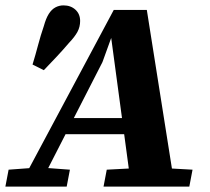

<svg xmlns="http://www.w3.org/2000/svg" viewBox="-46 -694 780 714"><path d="M75 -454Q86 -490 95.5 -526Q105 -562 117 -597Q125 -626 135.5 -642.5Q146 -659 160 -666.5Q174 -674 190 -674Q217 -674 234.5 -658Q252 -642 252 -616Q252 -594 242 -575.5Q232 -557 211 -535Q188 -508 165 -483.5Q142 -459 117 -433ZM-26 0 -14 -63 81 -70H119L214 -63L202 0ZM26 0 377 -657H500L604 0H442L367 -557H369L335 -463L98 0ZM184 -195 196 -255H472L475 -195ZM339 0 351 -63 484 -70H544L670 -63L658 0Z"/></svg>

Font: Source Serif 4
Style: Bold Italic
Weight: 700
Italic angle: -12°
Designer: Frank Grießhammer
Foundry: Adobe Systems Incorporated
Version: Version 4.004;hotconv 1.0.116;makeotfexe 2.5.65601